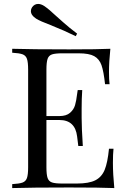

<svg xmlns="http://www.w3.org/2000/svg" viewBox="-20 -956 649 976"><path d="M561 0Q493 -3 332 -3Q140 -3 42 0V-20Q78 -22 94.5 -28Q111 -34 117 -51Q123 -68 123 -106V-602Q123 -640 117 -657Q111 -674 94.5 -680Q78 -686 42 -688V-708Q140 -705 332 -705Q479 -705 541 -708Q534 -642 534 -590Q534 -551 537 -528H514Q507 -593 496 -624.5Q485 -656 459 -670.5Q433 -685 380 -685H297Q261 -685 244.5 -679.5Q228 -674 222 -657Q216 -640 216 -602V-366H282Q317 -366 336 -382.5Q355 -399 361.5 -421.5Q368 -444 372 -478L375 -498H398Q395 -456 395 -404V-356Q395 -305 401 -214H378Q377 -221 372 -262.5Q367 -304 344.5 -325Q322 -346 282 -346H216V-106Q216 -68 222 -51Q228 -34 244.5 -28.5Q261 -23 297 -23H370Q432 -23 464.5 -39.5Q497 -56 512 -92.5Q527 -129 534 -200H557Q554 -173 554 -128Q554 -71 561 0ZM265 -875Q272 -869 301.5 -842.5Q331 -816 372 -785L365 -772Q311 -799 236 -829Q185 -848 164 -861Q137 -878 137 -900Q137 -910 143 -919Q155 -936 174 -936Q188 -936 204 -926Q228 -910 265 -875Z"/></svg>

Font: Playfair Display SC
Style: Regular
Weight: 400
Designer: Claus Eggers Sørensen
Foundry: Claus Eggers Sørensen
Version: Version 1.200; ttfautohint (v1.6)